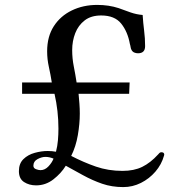

<svg xmlns="http://www.w3.org/2000/svg" viewBox="-20 -757 740 782"><path d="M198 -111Q181 -118 165 -118Q150 -118 133 -109Q116 -100 116 -82Q116 -72 126.5 -68Q137 -64 145 -64Q163 -64 177.5 -79.5Q192 -95 198 -111ZM649 -127Q649 -126 648.5 -125Q648 -124 648 -123Q638 -87 613 -58Q588 -29 554 -12Q520 5 482 5Q436 5 396.5 -8.5Q357 -22 317 -44Q300 -54 282.5 -63Q265 -72 248 -82Q229 -51 197.5 -26.5Q166 -2 127 -2Q99 -2 78 -15.5Q57 -29 57 -60Q57 -91 75.5 -109Q94 -127 121.5 -134.5Q149 -142 174 -142Q192 -142 208 -139Q214 -162 216 -186Q218 -210 218 -233Q218 -269 214 -304.5Q210 -340 202 -375H70V-421H191Q186 -453 179 -484.5Q172 -516 172 -548Q172 -608 199 -650Q226 -692 272.5 -714.5Q319 -737 376 -737Q423 -737 463 -724Q487 -715 511.5 -706.5Q536 -698 561 -696Q563 -664 567 -632.5Q571 -601 571 -569Q571 -540 542 -540Q534 -540 527 -543Q520 -546 516 -553Q513 -558 512 -565Q511 -572 509 -578Q500 -628 473.5 -661Q447 -694 392 -694Q351 -694 325 -674Q299 -654 286.5 -622Q274 -590 274 -553Q274 -519 280.5 -486.5Q287 -454 292 -421H508L506 -375H300Q302 -355 303.5 -334.5Q305 -314 305 -294Q305 -253 297 -206.5Q289 -160 270 -122Q320 -96 370.5 -78.5Q421 -61 479 -61Q526 -61 559.5 -77.5Q593 -94 624 -128Q626 -131 629.5 -134Q633 -137 637 -137Q649 -137 649 -127Z"/></svg>

Font: Kaisei Opti Medium
Style: Regular
Weight: 500
Designer: Font-Kai, 金井和夫
Foundry: KAZUO KANAI
Version: Version 5.003